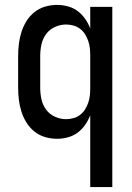

<svg xmlns="http://www.w3.org/2000/svg" viewBox="-20 -558 540 783"><path d="M348 205V-88Q340 -67 327 -48.5Q314 -30 296.5 -17Q279 -4 257 2Q235 8 213 8Q188 8 164 1Q140 -6 120.5 -21.5Q101 -37 88 -58Q75 -79 67.5 -102.5Q60 -126 57 -150.5Q54 -175 54 -200V-330Q54 -355 57 -379.5Q60 -404 67.5 -427.5Q75 -451 88 -472Q101 -493 120.5 -508.5Q140 -524 164 -531Q188 -538 213 -538Q235 -538 257 -532Q279 -526 296.5 -513Q314 -500 327 -481.5Q340 -463 348 -442V-530H438V205ZM249 -72Q264 -72 279 -76Q294 -80 306.5 -89.5Q319 -99 327 -112Q335 -125 340 -139.5Q345 -154 346.5 -169.5Q348 -185 348 -200V-330Q348 -345 346.5 -360.5Q345 -376 340 -390.5Q335 -405 327 -418Q319 -431 306.5 -440.5Q294 -450 279 -454Q264 -458 249 -458Q226 -458 204 -448Q182 -438 168 -419Q154 -400 149 -376.5Q144 -353 144 -330V-200Q144 -177 149 -153.5Q154 -130 168 -111Q182 -92 204 -82Q226 -72 249 -72Z"/></svg>

Font: iosevka_custom_sans_ss08 Md
Style: Regular
Weight: 500
Designer: Belleve Invis
Foundry: Belleve Invis
Version: Version 10.3.0; ttfautohint (v1.8.3)